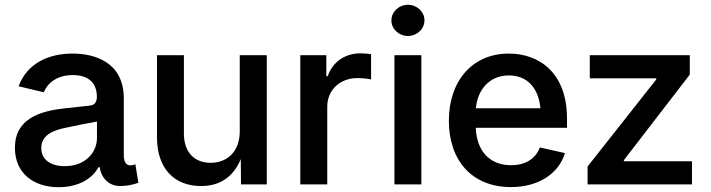

<svg xmlns="http://www.w3.org/2000/svg" viewBox="-20 -779 3003 811"><path d="M227.1 11.7C318.8 11.7 373 -29.8 396 -72.8H401.4C407.7 -24.4 442.9 6.8 486.3 6.8C513.2 6.8 537.6 2.4 564.5 -6.8L551.8 -85C542.5 -81.5 537.6 -80.6 529.8 -80.6C511.2 -80.6 502.9 -99.1 502.9 -123V-363.3C502.9 -517.1 379.4 -552.7 286.6 -552.7C185.5 -552.7 94.2 -511.7 58.6 -414.6L165 -389.2C179.7 -426.3 218.8 -461.9 287.6 -461.9C354 -461.9 389.2 -428.2 389.2 -370.1C389.2 -343.8 376 -335 359.9 -333C334.5 -330.1 302.7 -327.1 252.4 -321.3C148.4 -309.6 43 -277.8 43 -154.3C43 -46.4 123 11.7 227.1 11.7ZM253.9 -77.1C196.3 -77.1 154.3 -103 154.3 -153.8C154.3 -207.5 202.1 -228.5 261.2 -240.2C298.8 -248.5 349.6 -258.3 389.6 -265.6V-196.3C389.6 -133.3 338.4 -77.1 253.9 -77.1Z M829.1 6.8C905.8 6.8 963.9 -28.3 997.1 -106.9L998 0H1106.9V-545.9H992.7V-223.6C992.7 -139.6 940.4 -91.3 869.6 -91.3C799.8 -91.3 756.8 -137.7 756.8 -214.4V-545.9H643.1V-199.2C643.1 -65.4 717.8 6.8 829.1 6.8Z M1248.5 0H1362.3V-328.1C1362.3 -398.9 1416 -449.2 1489.7 -449.2C1512.7 -449.2 1538.6 -445.8 1547.4 -443.4V-550.3C1535.6 -552.2 1515.1 -553.7 1501.5 -553.7C1438.5 -553.7 1384.3 -517.6 1364.3 -457H1358.4V-545.9H1248.5Z M1646 0H1759.8V-545.9H1646ZM1703.1 -627C1741.2 -627 1772.9 -656.2 1772.9 -692.9C1772.9 -729.5 1741.2 -758.8 1703.1 -758.8C1665 -758.8 1633.3 -729.5 1633.3 -692.9C1633.3 -656.2 1665 -627 1703.1 -627Z M2137.7 11.2C2256.3 11.2 2340.3 -46.4 2366.2 -132.3L2260.3 -156.2C2241.7 -106.9 2197.8 -81.1 2139.2 -81.1C2052.7 -81.1 1993.7 -136.2 1989.7 -239.3H2375V-277.8C2375 -473.1 2256.3 -552.7 2128.9 -552.7C1975.1 -552.7 1876 -437 1876 -269C1876 -99.1 1975.6 11.2 2137.7 11.2ZM1990.2 -321.8C1996.6 -398.4 2046.4 -460.4 2129.4 -460.4C2209.5 -460.4 2254.9 -404.8 2262.7 -321.8Z M2461.9 0H2902.8V-97.7H2615.2V-102.5L2893.6 -463.9V-545.9H2471.2V-448.2H2752V-443.4L2461.9 -75.7Z"/></svg>

Font: Raveo Medium
Style: Regular
Weight: 500
Designer: Jakub Foglar, Rasmus Andersson (Inter)
Foundry: Jakubfoglar.com
Version: Version 1.100;Glyphs 3.2.3 (3260)